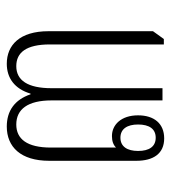

<svg xmlns="http://www.w3.org/2000/svg" viewBox="11 -510 504 566"><g transform="rotate(-90 263.0 -227.0)"><path d="M138 5C182 5 206 -25 206 -72C206 -122 178 -149 145 -149C130 -149 119 -145 111 -137V-329C111 -399 136 -431 179 -431C224 -431 250 -397 250 -327V0H286V-327C286 -397 309 -431 351 -431C391 -431 415 -402 415 -332V4H431L454 -28V-336C454 -421 413 -459 358 -459C316 -459 284 -436 270 -389H268C252 -436 219 -459 173 -459C113 -459 72 -418 72 -334V-77C72 -27 93 5 138 5ZM140 -20C114 -20 101 -39 101 -72C101 -104 114 -124 140 -124C166 -124 179 -104 179 -72C179 -39 166 -20 140 -20Z"/></g></svg>

Font: Noto Serif Thai ExtraCondensed ExtraLight
Style: Regular
Weight: 200
Width: 2
Designer: Monotype Design Team
Foundry: Monotype Imaging Inc.
Version: Version 2.002